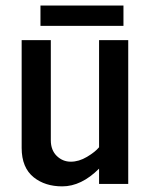

<svg xmlns="http://www.w3.org/2000/svg" viewBox="-20 -659 527 688"><path d="M125 -566.4V-639.2H422.4V-566.4ZM57.6 -128.9V-515.1H162.1V-156.2Q162.1 -121.1 183.3 -100.3Q204.6 -79.6 233.6 -79.6Q262.7 -79.6 291.7 -96.9Q320.8 -114.3 335 -131.3V-515.1H439.5V0H335V-54.7Q271.5 8.8 203.1 8.8Q141.6 8.8 101.1 -23.4Q57.6 -58.1 57.6 -128.9Z"/></svg>

Font: News Cycle
Style: Bold
Weight: 700
Version: Version 0.5.1